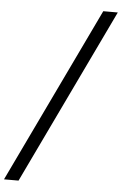

<svg xmlns="http://www.w3.org/2000/svg" viewBox="-84 -866 667 1053"><g transform="rotate(5 250.0 -340.0)"><path d="M59 143H-21L441 -823H521Z"/></g></svg>

Font: Iosevka Oblique
Style: Regular
Weight: 400
Italic angle: -9°
Monospace: yes
Designer: Belleve Invis
Foundry: Belleve Invis
Version: Version 32.5.0; ttfautohint (v1.8.4)